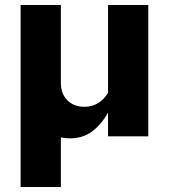

<svg xmlns="http://www.w3.org/2000/svg" viewBox="-20 -549 680 773"><path d="M63 204V-529H225V-215Q225 -172 251 -145.5Q277 -119 320 -119Q380 -119 415 -175V-529H577V0H415V-96Q387 -46 349.5 -19Q312 8 263 8Q253 8 243.5 7Q234 6 225 4V204Z"/></svg>

Font: Red Hat Display Black
Style: Regular
Weight: 900
Designer: Pentagram, MCKL
Foundry: Pentagram, MCKL
Version: Version 1.023; ttfautohint (v1.8.3)